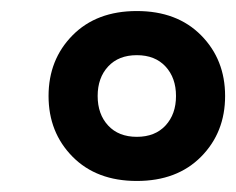

<svg xmlns="http://www.w3.org/2000/svg" viewBox="-20 -742 428 348"><path d="M344.5 -458Q301 -414 228 -414Q155 -414 111.5 -458Q68 -502 68 -568Q68 -634 111.5 -678Q155 -722 228 -722Q301 -722 344.5 -678Q388 -634 388 -568Q388 -502 344.5 -458ZM176 -514.5Q195 -494 228 -494Q261 -494 280 -514.5Q299 -535 299 -568Q299 -601 280 -621.5Q261 -642 228 -642Q195 -642 176 -621.5Q157 -601 157 -568Q157 -535 176 -514.5Z"/></svg>

Font: Creato Display ExtraBold
Style: Italic
Weight: 800
Italic angle: -10°
Version: Version 1.000